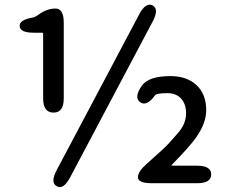

<svg xmlns="http://www.w3.org/2000/svg" viewBox="-20 -773 962 810"><path d="M220 13Q191 -2 219 -55L567 -712Q595 -765 624 -750Q652 -735 624 -682L276 -25Q248 28 220 13ZM622 0Q562 0 562 -25Q562 -49 597 -80Q674 -148 692 -168Q712 -190 731 -212Q765 -251 765 -295Q765 -334 744 -357Q723 -380 687 -380Q641 -380 634 -371Q599 -322 571 -342Q544 -362 578 -411Q607 -452 699 -452Q768 -452 809 -414Q850 -376 850 -308Q850 -254 808 -194Q781 -155 705 -78Q702 -74 707 -74H811Q871 -74 871 -37Q871 0 811 0ZM206 -298Q162 -298 162 -358V-630Q162 -635 157 -635H123Q65 -635 63 -662Q60 -689 118 -699Q129 -701 145 -713Q179 -737 214 -737Q249 -737 249 -677V-358Q249 -298 206 -298Z"/></svg>

Font: Resource Han Rounded TW Medium
Style: Regular
Weight: 500
Designer: Cyano Hao (round all glyphs); Ryoko NISHIZUKA 西塚涼子 (kana, bopomofo & ideographs); Paul D. Hunt (Latin, Greek & Cyrillic)
Foundry: Cyano Hao
Version: 0.990